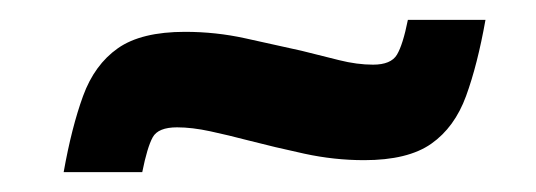

<svg xmlns="http://www.w3.org/2000/svg" viewBox="-20 -400 539 193"><path d="M44 -227Q52 -272 63.5 -303.5Q75 -335 98.5 -351.5Q122 -368 166 -368Q197 -368 226.5 -361.5Q256 -355 283 -349Q303 -344 321 -339.5Q339 -335 355 -335Q373 -335 379 -345Q385 -355 390 -380H468Q460 -335 448.5 -303.5Q437 -272 413.5 -255.5Q390 -239 346 -239Q316 -239 286 -245.5Q256 -252 229 -259Q210 -264 191.5 -268Q173 -272 158 -272Q139 -272 133.5 -262Q128 -252 123 -227Z"/></svg>

Font: Saira
Style: Bold Italic
Weight: 700
Italic angle: -12°
Designer: Hector Gatti with collaboration of the Omnibus-Type team
Foundry: Omnibus-Type
Version: Version 1.100; ttfautohint (v1.8.3)